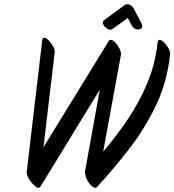

<svg xmlns="http://www.w3.org/2000/svg" viewBox="-20 -848 826 910"><path d="M383 -36 453 -423 172 36Q166 45 156.5 41Q147 37 138 26Q126 16 115.5 -2.5Q105 -21 107 -36L180 -656Q182 -671 191.5 -669Q201 -667 212.5 -655Q224 -643 232.5 -627Q241 -611 239 -598L186 -150L495 -653Q498 -658 502 -659Q502 -659 502 -659Q503 -659 504 -659Q513 -660 525.5 -647.5Q538 -635 546.5 -617.5Q555 -600 553 -587L469 -129Q533 -204 587.5 -285.5Q642 -367 679 -456.5Q716 -546 727 -646Q729 -661 738.5 -659Q748 -657 759.5 -645Q771 -633 779.5 -617Q788 -601 786 -588Q772 -460 720.5 -351Q669 -242 595.5 -146.5Q522 -51 440 38Q432 46 420.5 38Q409 30 398.5 14Q388 -2 385 -17Q382 -28 383 -36ZM474 -753 571 -824Q580 -831 593.5 -826Q607 -821 614 -807L651 -736Q659 -720 649.5 -713Q640 -706 626 -709.5Q612 -713 604 -728L586 -763L514 -711Q504 -703 490 -711Q476 -719 469.5 -732Q463 -745 474 -753Z"/></svg>

Font: Story Script
Style: Regular
Weight: 400
Designer: Lana Roulhac, Ben Buysse
Version: Version 1.000; ttfautohint (v1.8.4.7-5d5b)